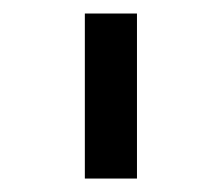

<svg xmlns="http://www.w3.org/2000/svg" viewBox="-20 -727 328 284"><path d="M182.6 -462.9H105.5V-707H182.6Z"/></svg>

Font: Pretendard GOV
Style: Regular
Weight: 400
Designer: Base glyphs from Inter by Rasmus Andersson; Hangeul glyphs from Noto Sans CJK(Source Han Sans) by Jang Soo-young and Kan
Foundry: Kil Hyung-jin
Version: Version 1.309